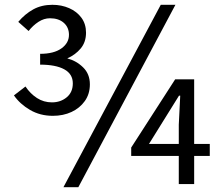

<svg xmlns="http://www.w3.org/2000/svg" viewBox="-20 -766 929 799"><path d="M200 -284Q147 -284 105 -308.5Q63 -333 38 -369L86 -406Q106 -376 134 -358Q162 -340 196 -340Q232 -340 257.5 -361Q283 -382 283 -419Q283 -458 247.5 -477.5Q212 -497 147 -497V-542Q204 -542 235.5 -564.5Q267 -587 267 -621Q267 -652 245.5 -671Q224 -690 188 -690Q163 -690 140 -675Q117 -660 99 -637L56 -675Q84 -708 118.5 -727Q153 -746 198 -746Q236 -746 268 -732Q300 -718 319 -692Q338 -666 338 -630Q338 -591 316 -564.5Q294 -538 260 -523Q298 -513 326 -485.5Q354 -458 354 -415Q354 -375 333 -345.5Q312 -316 277.5 -300Q243 -284 200 -284ZM244 13 649 -746H710L306 13ZM724 0V-247L730 -368H725L669 -278L600 -167H853V-117H526V-152L709 -436H788V0Z"/></svg>

Font: Noto Sans HK Thin
Style: Regular
Weight: 400
Version: Version 2.004-H2;hotconv 1.0.118;makeotfexe 2.5.65603